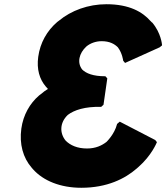

<svg xmlns="http://www.w3.org/2000/svg" viewBox="-20 -867 787 909"><path d="M301 -323C331 -346 383 -363 457 -361H459L470 -371L488 -496L479 -506H477C422 -506 388 -519 369 -538C344 -570 354 -615 389 -647C407 -662 433 -672 461 -672C499 -672 522 -659 538 -643C559 -615 563 -581 563 -581V-580L572 -569L736 -643L747 -652V-655C747 -655 743 -711 700 -761H699L692 -768C655 -810 593 -847 484 -847C397 -847 317 -817 259 -769L251 -763C202 -721 170 -664 161 -598C153 -539 167 -492 197 -457L207 -446C197 -440 183 -430 173 -421L165 -415C121 -377 90 -323 81 -258C71 -185 89 -120 130 -73L136 -66C185 -11 266 22 365 22C487 22 572 -21 627 -69L635 -76C698 -131 722 -192 722 -192L723 -194L715 -204L547 -291L534 -280V-279C522 -231 484 -195 484 -195C462 -178 433 -164 392 -164C346 -164 313 -179 291 -201C262 -236 262 -286 301 -323Z"/></svg>

Font: Hussar Woodtype
Style: UltraObl
Weight: 900
Foundry: Cannot Into Space Fonts
Version: Version 1.07